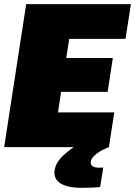

<svg xmlns="http://www.w3.org/2000/svg" viewBox="-22 -708 650 924"><path d="M373 196Q330 196 303 188.5Q276 181 261.5 169Q247 157 242.5 141.5Q238 126 241 110Q246 79 270.5 52.5Q295 26 333 0H-2L104 -688H608L582 -521H311L297 -429H521L496 -266H272L257 -167H528L502 0Q489 5 474 12.5Q459 20 446.5 29Q434 38 425.5 48Q417 58 415 70Q413 81 421 90Q429 99 457 99Q459 99 463 99Q467 99 475 98L460 192Q443 194 417.5 195Q392 196 373 196Z"/></svg>

Font: Azeri Sans Black
Style: Italic
Weight: 900
Designer: Hector Gatti & Omnibus-Type (original fonts) / Cristiano Sobral (main changes and remastering)
Foundry: Omnibus-Type
Version: Version 0.07;August 21, 2020;FontCreator 13.0.0.2681 64-bit;